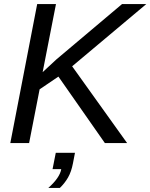

<svg xmlns="http://www.w3.org/2000/svg" viewBox="-20 -708 744 950"><path d="M499 0 269 -329 176 -266 124 0H31L164 -688H257L191 -351L259 -414L584 -688H704L337 -380L609 0ZM219 222Q276 171 283 129H240L256 48H351L341 100Q333 142 316.5 170.5Q300 199 276 222Z"/></svg>

Font: Libra Sans Modern
Style: Italic
Weight: 400
Italic angle: -12°
Foundry: Stefan Peev, Context Ltd
Version: Version 1.000